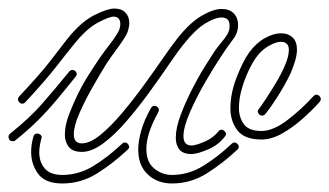

<svg xmlns="http://www.w3.org/2000/svg" viewBox="-52 -426 772 450"><path d="M397 -65Q377 -65 368.5 -75.5Q360 -86 360 -103Q360 -126 371 -155.5Q382 -185 397.5 -215.5Q413 -246 428 -270Q443 -294 451 -306Q458 -316 472 -333Q486 -350 486 -362V-367Q486 -385 467 -385Q452 -385 429 -371Q406 -357 379 -323Q365 -306 344 -275Q323 -244 297.5 -209Q272 -174 244.5 -142Q217 -110 190 -90Q163 -70 140 -70Q118 -70 109 -82Q100 -94 100 -110Q100 -133 110.5 -159.5Q121 -186 127 -198Q139 -224 154.5 -248.5Q170 -273 183 -292Q195 -309 204.5 -321Q214 -333 220 -343Q230 -357 230 -369Q230 -387 214 -387Q204 -387 177.5 -373Q151 -359 122 -323Q104 -301 80 -270Q56 -239 7 -186Q4 -183 0 -183Q-5 -183 -8.5 -188.5Q-12 -194 -7 -200Q41 -251 65 -282Q89 -313 106 -335Q138 -375 169 -390.5Q200 -406 216 -406Q233 -406 242 -396.5Q251 -387 251 -372Q251 -364 248 -354Q245 -344 237 -333Q230 -322 219.5 -308Q209 -294 197 -276Q184 -255 166 -223.5Q148 -192 134.5 -161.5Q121 -131 121 -111Q121 -90 140 -90Q159 -90 183.5 -110Q208 -130 234.5 -161.5Q261 -193 286 -227.5Q311 -262 331 -291Q351 -320 363 -335Q393 -373 420.5 -389Q448 -405 467 -405Q486 -405 496 -394.5Q506 -384 506 -367Q506 -349 494 -333.5Q482 -318 465 -292Q449 -268 428.5 -232.5Q408 -197 393 -162.5Q378 -128 378 -107Q378 -85 397 -85Q406 -85 426.5 -93.5Q447 -102 460 -118Q463 -122 467 -122Q472 -122 476 -116.5Q480 -111 475 -106Q460 -86 435 -75.5Q410 -65 397 -65ZM561 -99Q521 -99 504.5 -120.5Q488 -142 488 -172Q488 -207 502.5 -244.5Q517 -282 532 -303Q548 -325 568.5 -336.5Q589 -348 607 -348Q623 -348 633.5 -338.5Q644 -329 644 -309Q644 -289 629 -254Q616 -227 599.5 -201Q583 -175 570 -159Q567 -155 562 -155Q557 -155 553.5 -160.5Q550 -166 555 -171Q559 -176 570 -192.5Q581 -209 594 -230.5Q607 -252 616 -273Q625 -294 625 -309Q625 -328 606 -328Q595 -328 578 -318.5Q561 -309 548 -291Q540 -280 530.5 -260Q521 -240 514.5 -217Q508 -194 508 -173Q508 -151 519.5 -135Q531 -119 561 -119Q588 -119 621.5 -144.5Q655 -170 683 -201Q686 -204 690 -204Q695 -204 698.5 -198.5Q702 -193 697 -187Q680 -168 657 -147.5Q634 -127 609 -113Q584 -99 561 -99ZM-22 -95Q-32 -95 -32 -106Q-32 -110 -28 -113Q17 -149 46 -182Q75 -215 110 -258Q113 -262 118 -262Q123 -262 126.5 -257Q130 -252 125 -246Q101 -216 80.5 -191.5Q60 -167 37.5 -144.5Q15 -122 -16 -97Q-18 -95 -22 -95ZM351 4Q317 4 294.5 -17Q272 -38 272 -75Q272 -95 279 -120Q286 -145 302 -173Q305 -178 310 -178Q315 -178 318.5 -173.5Q322 -169 319 -163Q304 -136 297.5 -115Q291 -94 291 -77Q291 -46 309.5 -31Q328 -16 351 -16Q389 -16 423 -36.5Q457 -57 491 -89Q494 -92 498 -92Q503 -92 506.5 -86Q510 -80 504 -75Q470 -43 432.5 -19.5Q395 4 351 4ZM94 4Q54 4 37.5 -18.5Q21 -41 21 -70Q21 -87 26 -105Q28 -113 35 -113Q40 -113 43.5 -109.5Q47 -106 45 -101Q40 -83 40 -69Q40 -46 53 -31Q66 -16 94 -16Q132 -16 166 -36.5Q200 -57 234 -89Q237 -92 241 -92Q246 -92 249.5 -86Q253 -80 247 -75Q213 -43 175.5 -19.5Q138 4 94 4Z"/></svg>

Font: Neonderthaw
Style: Regular
Weight: 400
Designer: Robert E. Leuschke
Foundry: Robert E. Leuschke
Version: Version 1.010; ttfautohint (v1.8.3)